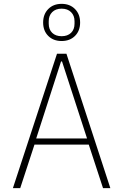

<svg xmlns="http://www.w3.org/2000/svg" viewBox="-20 -977 640 997"><path d="M515 0 441 -226H159L85 0H47L276 -698H325L553 0ZM302 -658H297L168 -258H432ZM300 -764Q257 -764 230.5 -790.5Q204 -817 204 -860Q204 -903 230.5 -930Q257 -957 300 -957Q343 -957 369.5 -930Q396 -903 396 -860Q396 -817 369.5 -790.5Q343 -764 300 -764ZM300 -789Q331 -789 349 -806.5Q367 -824 367 -854V-867Q367 -896 349 -914Q331 -932 300 -932Q269 -932 251 -914Q233 -896 233 -867V-854Q233 -824 251 -806.5Q269 -789 300 -789Z"/></svg>

Font: IBM Plex Mono ExtLt
Style: Regular
Weight: 200
Monospace: yes
Designer: Mike Abbink, Paul van der Laan, Pieter van Rosmalen
Foundry: Bold Monday
Version: Version 2.3